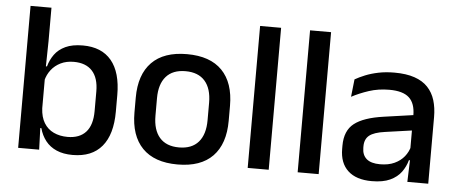

<svg xmlns="http://www.w3.org/2000/svg" viewBox="-47 -771 2122 892"><g transform="rotate(5 1014.0 -325.0)"><path d="M316.5 11Q273 11 241.5 -2.8Q210 -16.5 190.2 -41.8Q170.5 -67 161.5 -100.5H129L157.5 -193Q159.5 -152 176 -124.8Q192.5 -97.5 221 -84Q249.5 -70.5 286 -70.5Q342 -70.5 371.5 -103.2Q401 -136 401 -201V-292.5Q401 -355.5 371.2 -388Q341.5 -420.5 285 -420.5Q250.5 -420.5 224 -407.5Q197.5 -394.5 180.2 -372.2Q163 -350 156 -321.5L134.5 -388.5H162.5Q171 -419.5 189.2 -444.8Q207.5 -470 239.5 -485Q271.5 -500 320.5 -500Q408 -500 453.8 -445Q499.5 -390 499.5 -284.5V-207Q499.5 -100.5 453 -44.8Q406.5 11 316.5 11ZM160 0H62V-662H159.5V-506L157 -365.5L157.5 -348.5V-145.5L156 -114.5Z M806 12.5Q698 12.5 642 -45Q586 -102.5 586 -210.5V-280Q586 -387.5 642 -444.8Q698 -502 806 -502Q914 -502 969.8 -444.8Q1025.5 -387.5 1025.5 -280V-210.5Q1025.5 -102.5 969.8 -45Q914 12.5 806 12.5ZM806 -67Q865.5 -67 896.5 -102.5Q927.5 -138 927.5 -204.5V-286Q927.5 -352 896.5 -387.2Q865.5 -422.5 806 -422.5Q746.5 -422.5 715.5 -387.2Q684.5 -352 684.5 -286V-204.5Q684.5 -138 715.5 -102.5Q746.5 -67 806 -67Z M1230.5 0H1132.5V-662H1230.5Z M1463.5 0H1365.5V-662H1463.5Z M1974.5 0H1877L1881 -116L1877.5 -131V-285L1878 -309.5Q1878 -366 1849.2 -392.5Q1820.5 -419 1757 -419Q1705.5 -419 1661.5 -404.5Q1617.5 -390 1582 -371L1591 -453Q1611 -464.5 1638 -475.5Q1665 -486.5 1699 -493.5Q1733 -500.5 1773.5 -500.5Q1829 -500.5 1867.5 -487.2Q1906 -474 1929.5 -449Q1953 -424 1963.8 -389Q1974.5 -354 1974.5 -311ZM1711.5 11Q1639 11 1600.5 -24.8Q1562 -60.5 1562 -126.5V-141.5Q1562 -211.5 1605.2 -245.2Q1648.5 -279 1741.5 -292L1888.5 -313L1894 -242L1753 -222Q1702.5 -215 1681 -197.8Q1659.5 -180.5 1659.5 -147V-140Q1659.5 -106.5 1680.2 -88.5Q1701 -70.5 1743.5 -70.5Q1782.5 -70.5 1810.5 -83.5Q1838.5 -96.5 1856 -118.2Q1873.5 -140 1880 -166.5L1893.5 -101H1875.5Q1867.5 -71 1849 -45.5Q1830.5 -20 1797.2 -4.5Q1764 11 1711.5 11Z"/></g></svg>

Font: Anek Kannada Medium
Style: Regular
Weight: 500
Designer: Vaishnavi Murthy, Maithili Shingre (Kannada) & Yesha Goshar (Latin)
Foundry: Ek Type
Version: Version 1.003